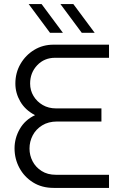

<svg xmlns="http://www.w3.org/2000/svg" viewBox="-20 -917 598 937"><path d="M242 0Q184 0 141 -27Q98 -54 74.5 -98Q51 -142 51 -193Q51 -243 76.5 -287.5Q102 -332 151 -355Q103 -380 79 -421.5Q55 -463 55 -509Q55 -562 80 -605Q105 -648 147 -673.5Q189 -699 241 -699H512V-635H249Q196 -635 161.5 -598.5Q127 -562 127 -509Q127 -476 143.5 -448.5Q160 -421 188.5 -404.5Q217 -388 253 -388H475V-324H259Q216 -324 185.5 -305Q155 -286 139.5 -256Q124 -226 124 -192Q124 -159 139 -130Q154 -101 183 -82.5Q212 -64 253 -64H512V0ZM379 -757 275 -897H338L442 -757ZM224 -757 120 -897H183L287 -757Z"/></svg>

Font: MuseoModerno Light
Style: Regular
Weight: 300
Designer: Pablo Cosgaya, Héctor Gatti, Marcela Romero, and the Authors of The MuseoModerno Project.
Foundry: Omnibus-Type Team
Version: Version 1.001